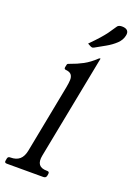

<svg xmlns="http://www.w3.org/2000/svg" viewBox="-195 -969 718 1033"><g transform="rotate(20 164.0 -453.0)"><path d="M203.5 -38Q216.5 -38 214.5 -25L212.5 -13Q209.5 0 194.5 0H-14Q-29 0 -26 -13L-24 -25Q-22 -38 -9 -38H-7Q26 -38 45 -54.5Q64 -71 70.8 -106L146.2 -496Q151 -521 151.8 -539.2Q152.5 -557.5 143.8 -569.2Q135 -581 111 -583Q101 -584 103 -595L106 -610Q107 -615 110.9 -617.1Q114.8 -619.2 121 -621Q158.5 -634 191 -651.5Q223.5 -669 256 -699.8Q260.8 -704 263.5 -704H264.5Q266.5 -704 266.2 -702.8L150.5 -107Q143.5 -72 156 -55Q168.5 -38 200.5 -38ZM175.8 -757Q207.8 -789.2 226.5 -810.4Q245.2 -831.5 258.9 -850.2Q272.5 -869 288.8 -894Q293 -901.2 300.5 -903.6Q308 -906 316.2 -906Q338.2 -906 347.5 -895.8Q356.8 -885.5 352.5 -867Q347.2 -840 324.5 -818.6Q301.8 -797.2 271 -779.9Q240.2 -762.5 213.2 -747.5Q210 -746.5 207.1 -745.2Q204.2 -744 201.8 -744.8Q198 -744.8 190 -749.2Z"/></g></svg>

Font: Young Serif Light
Style: Italic
Weight: 300
Italic angle: -10.979°
Designer: Bastien Sozeau
Foundry: NBR — Bastien Sozeau
Version: Version 5.001